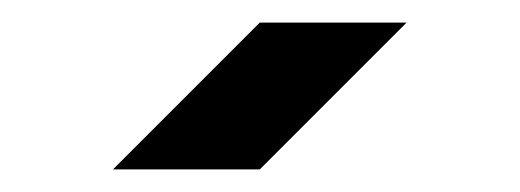

<svg xmlns="http://www.w3.org/2000/svg" viewBox="-20 -990 460 170"><path d="M340 -970H210L80 -840H210Z"/></svg>

Font: Gauge Heavy
Style: Bold
Weight: 900
Designer: Daniel Pimley
Foundry: Daniel Pimley
Version: Version 1.003;PS 001.001;hotconv 1.0.56